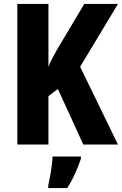

<svg xmlns="http://www.w3.org/2000/svg" viewBox="-20 -734 619 975"><path d="M579 0H403L274 -282L226 -246V0H68V-714H226V-394Q233 -415 245.5 -437.5Q258 -460 272 -486L408 -714H579L387 -395ZM391 72Q378 110 361 148Q344 186 321 221H225V208Q229 190 234 163Q239 136 242.5 108.5Q246 81 247 61H391Z"/></svg>

Font: Noto Sans Arabic Cond ExtBd
Style: Regular
Weight: 800
Width: 3
Designer: Monotype Design Team, Nadine Chahine, Nizar Qandah and Khaled Hosny
Foundry: Monotype Imaging Inc.
Version: Version 2.012; ttfautohint (v1.8.4.7-5d5b)